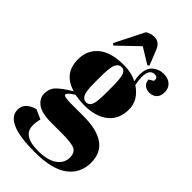

<svg xmlns="http://www.w3.org/2000/svg" viewBox="-306 -807 1133 1133"><g transform="rotate(45 261.0 -240.5)"><path d="M111 -532 203 -715Q231 -731 259 -731Q300 -731 319 -685L357 -590L346 -583L248 -643L123 -523ZM439 -545 411 -528Q412 -503 428.5 -489.5Q445 -476 469 -476Q496 -476 514 -492.5Q532 -509 532 -542Q532 -577 509.5 -596.5Q487 -616 451 -616Q413 -616 383 -591Q353 -566 353 -510Q353 -488 359 -461Q313 -486 248 -486Q140 -486 86 -440Q32 -394 32 -319Q32 -200 148 -167Q84 -128 59 -101.5Q34 -75 34 -35Q34 4 69 31Q104 58 185 58H282Q358 58 383.5 72.5Q409 87 409 125Q409 173 367 202Q325 231 247 231Q119 231 119 145Q119 119 127 90L67 63Q-10 85 -10 143Q-10 250 237 250Q382 250 450.5 198.5Q519 147 519 59Q519 -104 292 -104H190Q126 -104 126 -118Q126 -132 170 -160Q212 -152 251 -152Q345 -152 400 -196Q455 -240 455 -323Q455 -399 379 -450Q372 -484 372 -510Q372 -576 415 -576Q445 -576 439 -545ZM199 -287V-341Q199 -417 211 -442.5Q223 -468 247 -468Q270 -468 280 -443.5Q290 -419 290 -341V-292Q290 -219 279.5 -195.5Q269 -172 246 -172Q222 -172 210.5 -196Q199 -220 199 -287Z"/></g></svg>

Font: Abril Fatface
Style: Regular
Weight: 400
Designer: Veronika Burian, Jos Scaglione
Foundry: TypeTogether
Version: Version 1.001